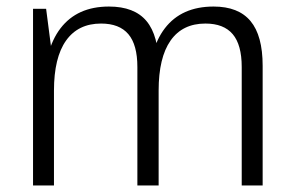

<svg xmlns="http://www.w3.org/2000/svg" viewBox="-20 -567 897 587"><path d="M719 -362Q719 -430 691.5 -462.5Q664 -495 608 -495Q538 -495 501.5 -443Q465 -391 465 -290L433 -224V-285Q433 -414 484 -480.5Q535 -547 633 -547Q709 -547 746 -502.5Q783 -458 783 -366V0H719ZM81 -540H121L145 -355V0H81ZM400 -362Q400 -430 372.5 -462.5Q345 -495 289 -495Q219 -495 182 -443Q145 -391 145 -290L115 -224L114 -285Q114 -414 165 -480.5Q216 -547 313 -547Q391 -547 428 -502.5Q465 -458 465 -366V0H400Z"/></svg>

Font: Pathway Extreme SemiCondensed ExtraLight
Style: Regular
Weight: 250
Width: 4
Version: Version 1.001;gftools[0.9.26]